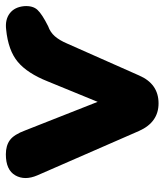

<svg xmlns="http://www.w3.org/2000/svg" viewBox="26 -566 549 640"><g transform="rotate(-90 300.0 -245.5)"><path d="M276 9Q213 9 184 -56L36 -395Q18 -437 36 -468.5Q54 -500 106 -500Q135 -500 153.5 -486.5Q172 -473 186 -435L281 -194L349 -360Q376 -428 414 -460Q452 -492 522 -499Q555 -503 576 -487Q597 -471 600 -439Q602 -410 587.5 -394.5Q573 -379 533 -359Q513 -352 499.5 -336.5Q486 -321 475 -295L369 -56Q341 9 276 9Z"/></g></svg>

Font: Chiron GoRound TC EB
Style: Regular
Weight: 700
Designer: Ryoko NISHIZUKA 西塚涼子 (kana, bopomofo & ideographs); Paul D. Hunt (Latin, Greek & Cyrillic); Sandoll Communications 산돌커뮤니
Foundry: Adobe
Version: Version 1.000;hotconv 1.1.1;makeotfexe 2.6.0